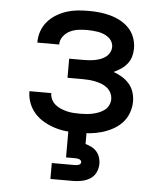

<svg xmlns="http://www.w3.org/2000/svg" viewBox="-53 -574 706 841"><g transform="rotate(5 300.0 -154.0)"><path d="M303 8Q277 8 251 5.5Q225 3 200 -5Q175 -13 152 -26Q129 -39 111.5 -58.5Q94 -78 84.5 -103Q75 -128 75 -154Q75 -154 75 -154Q75 -154 75 -155H171Q171 -140 177.5 -127Q184 -114 195 -105Q206 -96 219 -90.5Q232 -85 246 -81.5Q260 -78 274 -77Q288 -76 303 -76Q317 -76 331 -77Q345 -78 359 -81Q373 -84 386 -89Q399 -94 410.5 -102.5Q422 -111 428.5 -124Q435 -137 435 -151Q435 -165 428.5 -178.5Q422 -192 410.5 -201Q399 -210 385.5 -215Q372 -220 357.5 -223Q343 -226 328.5 -227Q314 -228 300 -228H236V-312H300Q313 -312 325.5 -313Q338 -314 350.5 -316.5Q363 -319 375 -323.5Q387 -328 397 -336Q407 -344 413 -355.5Q419 -367 419 -380Q419 -380 419 -380Q419 -380 419 -380Q419 -392 413 -403Q407 -414 397 -421.5Q387 -429 375.5 -433.5Q364 -438 352 -440Q340 -442 327.5 -443Q315 -444 303 -444Q284 -444 265 -441.5Q246 -439 228.5 -430.5Q211 -422 199 -406Q187 -390 187 -371Q187 -371 187 -371Q187 -371 187 -370H91Q91 -371 91 -372Q91 -373 91 -373Q91 -398 99.5 -421.5Q108 -445 124 -463.5Q140 -482 161.5 -495Q183 -508 206 -515.5Q229 -523 253.5 -525.5Q278 -528 303 -528Q327 -528 351 -525.5Q375 -523 398.5 -516.5Q422 -510 443.5 -498.5Q465 -487 481.5 -469.5Q498 -452 506.5 -429Q515 -406 515 -381Q515 -363 510 -345.5Q505 -328 493.5 -313.5Q482 -299 467 -289Q452 -279 435 -271Q455 -264 473 -253Q491 -242 504.5 -226.5Q518 -211 524.5 -190.5Q531 -170 531 -149Q531 -123 521.5 -98Q512 -73 494.5 -54.5Q477 -36 453.5 -23.5Q430 -11 405 -4Q380 3 354.5 5.5Q329 8 303 8ZM200 220V150H300Q304 150 308.5 149.5Q313 149 317.5 147.5Q322 146 325 143Q328 140 328 135Q328 131 325 127.5Q322 124 317.5 122.5Q313 121 308.5 120.5Q304 120 300 120H260V0H340V54Q354 58 367 64.5Q380 71 389.5 82Q399 93 403.5 107Q408 121 408 135Q408 155 399.5 173Q391 191 374.5 201.5Q358 212 338.5 216Q319 220 300 220Z"/></g></svg>

Font: Zed Mono Medium Extended
Style: Regular
Weight: 500
Width: 7
Monospace: yes
Designer: Belleve Invis
Foundry: Belleve Invis
Version: Version 1.0.0; ttfautohint (v1.8.4)